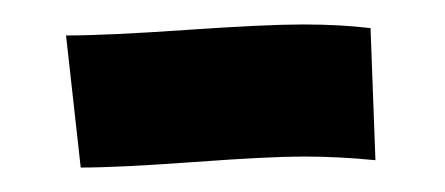

<svg xmlns="http://www.w3.org/2000/svg" viewBox="-20 -303 364 157"><path d="M283 -280 287 -172Q257 -175 228 -175Q200 -175 138.5 -170.5Q77 -166 46 -166L34 -274Q67 -274 132 -278.5Q197 -283 228 -283Q258 -283 283 -280Z"/></svg>

Font: Boogaloo
Style: Regular
Weight: 400
Designer: John Vargas Beltran
Foundry: John Vargas Beltran
Version: Version 1.001